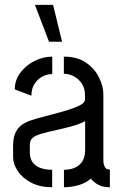

<svg xmlns="http://www.w3.org/2000/svg" viewBox="-20 -773 507 792"><path d="M182.2 -600.8 124.2 -752.8H199L236 -600.8ZM195.2 -0.6Q145.2 -0.6 109 -19.4Q72.8 -38.2 53.4 -67.2Q34 -96.2 34 -125.4V-173.4Q34 -187.6 37.1 -204.5Q40.2 -221.4 50.9 -238.1Q61.6 -254.8 85 -267Q101 -275.4 130.5 -283.8Q160 -292.2 194.1 -300.8Q228.2 -309.4 259.3 -319Q290.4 -328.6 310.5 -339.2Q330.6 -349.8 330.6 -362.2V-381Q330.6 -408.8 317.4 -428.4Q304.2 -448 284.5 -458.3Q264.8 -468.6 243.4 -468.6V-539.4Q299 -539.4 334.9 -514.5Q370.8 -489.6 388.6 -453.3Q406.4 -417 406.4 -383.4V-106.8Q406.4 -100.8 410.9 -87.2Q415.4 -73.6 433.2 -73.6V-0.6Q403 -0.6 385.1 -10.9Q367.2 -21.2 354.4 -36.2Q335.4 -18.4 305 -9.5Q274.6 -0.6 243.8 -0.6V-72.6Q266.6 -72.6 286.4 -80.2Q306.2 -87.8 318.7 -106Q331.2 -124.2 331.2 -154.6V-273.2Q310.4 -261.8 278.6 -252.9Q246.8 -244 212.8 -236.7Q178.8 -229.4 152.1 -221.7Q125.4 -214 114.8 -204.4Q103 -195.4 103 -171.8V-142.8Q103.6 -117.6 115.6 -102.1Q127.6 -86.6 148.5 -79.6Q169.4 -72.6 195.2 -72.6ZM109.6 -378.2 41 -404.2Q41 -442.8 64 -473.3Q87 -503.8 122.7 -521.6Q158.4 -539.4 195.6 -539.4V-467.4Q173.4 -467.4 153.6 -456.5Q133.8 -445.6 121.7 -425.9Q109.6 -406.2 109.6 -378.2Z"/></svg>

Font: Stick No Bills ExtraLight
Style: Regular
Weight: 200
Designer: Kosala Senevirathne, Siva Puranthara, Lasantha Premarathna, Tharique Azeez
Foundry: mooniak
Version: Version 2.000